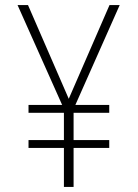

<svg xmlns="http://www.w3.org/2000/svg" viewBox="-20 -734 540 754"><path d="M231 0H269V-153H409V-184H269V-291H409V-322H276L450 -714H410L250 -346L90 -714H49L224 -322H92V-291H231V-184H92V-153H231Z"/></svg>

Font: Noto Sans Mono ExtraCondensed ExtraLight
Style: Regular
Weight: 200
Width: 2
Designer: Monotype Design Team
Foundry: Monotype Imaging Inc.
Version: Version 2.014